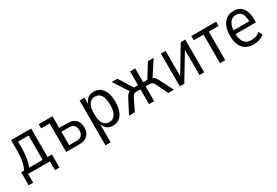

<svg xmlns="http://www.w3.org/2000/svg" viewBox="50 -1403 3588 2487"><g transform="rotate(-30 1844.0 -159.5)"><path d="M34 131V-64H77Q97 -99 107.5 -140Q118 -181 123.5 -231.5Q129 -282 129 -344V-490H429V-64H494V131H427V0H101V131ZM152 -64H355V-428H198V-333Q198 -254 186.5 -184Q175 -114 152 -64Z M670 0V-427H543V-490H748V-315H872Q950 -315 992 -275Q1034 -235 1034 -160Q1034 -110 1015 -74.5Q996 -39 959.5 -19.5Q923 0 872 0ZM748 -57H862Q909 -57 934 -82.5Q959 -108 959 -159Q959 -209 934.5 -233.5Q910 -258 864 -258H748Z M1154 180V-490H1227V-382H1224Q1240 -440 1276.5 -469.5Q1313 -499 1368 -499Q1425 -499 1465.5 -468.5Q1506 -438 1527 -381.5Q1548 -325 1548 -245Q1548 -167 1527 -110Q1506 -53 1466 -22Q1426 9 1369 9Q1313 9 1277.5 -20.5Q1242 -50 1227 -107H1231V180ZM1350 -55Q1410 -55 1440 -104Q1470 -153 1470 -246Q1470 -339 1440 -387Q1410 -435 1350 -435Q1290 -435 1260 -387Q1230 -339 1230 -246Q1230 -153 1260 -104Q1290 -55 1350 -55Z M1611 0 1703 -179Q1720 -213 1732.5 -232Q1745 -251 1761 -260.5Q1777 -270 1804 -274L1788 -253L1634 -490H1719L1848 -284H1909V-490H1986V-284H2047L2176 -490H2261L2107 -253L2091 -274Q2118 -270 2133 -261Q2148 -252 2161 -233.5Q2174 -215 2192 -179L2283 0H2198L2122 -156Q2110 -180 2101 -194.5Q2092 -209 2078.5 -215.5Q2065 -222 2042 -222H1986V0H1909V-222H1853Q1830 -222 1816.5 -215.5Q1803 -209 1794 -194.5Q1785 -180 1773 -156L1697 0Z M2370 0V-490H2440V-73H2416L2667 -490H2734V0H2664V-417H2688L2437 0Z M2971 0V-427H2825V-490H3196V-427H3049V0Z M3475 9Q3409 9 3360.5 -18Q3312 -45 3286 -101Q3260 -157 3260 -244Q3260 -323 3283.5 -379.5Q3307 -436 3352 -467.5Q3397 -499 3459 -499Q3519 -499 3559 -471.5Q3599 -444 3619 -390.5Q3639 -337 3639 -260V-225H3320V-281H3586L3571 -264Q3571 -359 3543 -399Q3515 -439 3459 -439Q3422 -439 3394.5 -418.5Q3367 -398 3351 -357.5Q3335 -317 3335 -253V-236Q3335 -172 3352 -132Q3369 -92 3400.5 -73.5Q3432 -55 3478 -55Q3510 -55 3543.5 -66Q3577 -77 3604 -103L3632 -48Q3599 -18 3558.5 -4.5Q3518 9 3475 9Z"/></g></svg>

Font: Nunito Sans 10pt Condensed
Style: Regular
Weight: 400
Width: 3
Designer: Vernon Adams
Foundry: Vernon Adams
Version: Version 3.101;gftools[0.9.27]